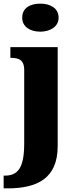

<svg xmlns="http://www.w3.org/2000/svg" viewBox="-45 -795 420 1055"><path d="M177 -621C230 -621 277 -648 277 -698C277 -751 230 -775 177 -775C120 -775 77 -751 77 -698C77 -648 120 -621 177 -621ZM-25 240H-3C157 240 272 187 272 8V-536H12V-477H16C55 -477 88 -468 88 -411V-6C88 129 52 170 -18 170H-25Z"/></svg>

Font: Noto Serif Georgian SemiCondensed Black
Style: Regular
Weight: 900
Width: 4
Designer: Monotype Design Team, Akaki Razmadze
Foundry: Google LLC
Version: Version 2.003